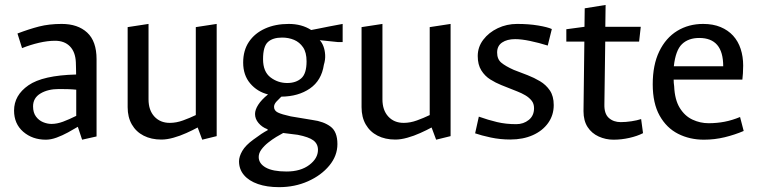

<svg xmlns="http://www.w3.org/2000/svg" viewBox="-20 -560 3108 788"><path d="M168.2 13.3Q113.1 13.3 75.4 -19.2Q37.7 -51.8 37.7 -106.2Q37.7 -169 96.7 -209.9Q155.6 -250.8 292.4 -254.2Q292.1 -266.8 292 -279.3Q291.8 -291.8 291.3 -304.2Q289.5 -346.6 267 -369.7Q244.5 -392.7 206 -392.7Q175.9 -392.7 140.3 -384.5Q104.7 -376.2 70.5 -362.5L51.7 -422.5Q98.8 -440.5 140.2 -451.2Q181.7 -461.8 233.3 -461.8Q299.4 -461.8 337.8 -426.3Q376.3 -390.7 376.3 -317.1V0L317 13.3L299.4 -39.6Q282.1 -29.1 259 -16.5Q235.9 -3.9 212.4 4.7Q188.9 13.3 168.2 13.3ZM191.2 -51.4Q213.7 -51.4 238.7 -60.6Q263.6 -69.9 292.9 -84.5V-191.9Q276.2 -193.6 258.6 -194.1Q240.9 -194.6 221.8 -194.6Q176.5 -194.6 146.1 -176.3Q115.7 -158.1 115.7 -123.3Q115.7 -97.9 127.5 -81.9Q139.3 -65.8 156.9 -58.6Q174.4 -51.4 191.2 -51.4Z M810 13.3 791.3 -36.8Q771.1 -25.8 744.8 -14Q718.6 -2.1 691.7 5.3Q664.9 12.8 642.3 12.8Q600.8 12.8 569.6 -3.2Q538.5 -19.1 521.2 -49Q503.9 -78.9 503.9 -120V-448.7L589.6 -461.8V-152.3Q589.6 -107.9 613.5 -81.8Q637.4 -55.7 676.9 -55.7Q703.7 -55.7 731.3 -65.8Q758.9 -75.8 783.6 -87.7V-448.7L869.3 -461.8V-1.3Z M1125.2 208.1Q1075.6 208.1 1038.7 195.3Q1001.7 182.5 981.4 158.6Q961 134.8 961 101.9Q961 82.7 974.4 59.4Q987.8 36.2 1020.1 12.8Q1039.2 -1.4 1052.9 -10.5Q1066.7 -19.5 1079.9 -26.5L1076.3 -30.3Q1055.3 -38.2 1041 -55.1Q1026.7 -72 1026.7 -92.3Q1026.7 -109.6 1039.8 -130Q1052.8 -150.5 1080 -172.5Q1035.8 -183.5 1006.9 -217.5Q978 -251.5 978 -303.2Q978 -353.2 1001.7 -388.4Q1025.3 -423.5 1067.7 -442.7Q1110 -461.8 1165 -461.8Q1218.6 -461.8 1257.2 -436.8Q1267.5 -438.5 1288.5 -442.9Q1309.5 -447.3 1331.9 -451.6Q1354.4 -455.8 1370.2 -458.8Q1386.1 -461.8 1386.3 -461.8V-387.3H1367.3L1292.3 -395.1Q1301.5 -385.6 1307.4 -369.9Q1313.4 -354.1 1314.5 -334.5Q1315.6 -314.9 1309.2 -294.1Q1299.6 -229.6 1252 -196.8Q1204.4 -164 1134.6 -163.3Q1124.7 -154.1 1114.7 -143.2Q1104.7 -132.3 1104.7 -121.4Q1104.7 -106 1120.5 -98.2Q1136.3 -90.5 1173.3 -82.4L1263 -67.5Q1308.1 -61.6 1336.4 -40.6Q1364.8 -19.7 1364.8 31.3Q1364.8 79.4 1331.6 119.5Q1298.5 159.7 1244.2 183.9Q1190 208.1 1125.2 208.1ZM1155.8 143.9Q1213.6 143.9 1249.3 117Q1285 90.1 1285 54.8Q1285 30.7 1266.4 16.4Q1247.7 2.2 1202 -6.7L1142.3 -14.2Q1130.4 -7.9 1113.7 2.1Q1097 12.2 1080.3 25.5Q1063.6 38.9 1052.7 53.8Q1041.8 68.7 1041.8 84.3Q1041.8 111.2 1070.5 127.5Q1099.3 143.9 1155.8 143.9ZM1158.8 -219.3Q1194.3 -219.3 1216.2 -238.4Q1238.2 -257.4 1238.2 -308.2Q1238.2 -344.8 1223.8 -365.9Q1209.4 -386.9 1186.9 -396.4Q1164.4 -405.8 1138 -405.8Q1099.3 -405.8 1079.5 -387.5Q1059.6 -369.2 1059.6 -317.2Q1059.6 -265.8 1090.1 -242.5Q1120.5 -219.3 1158.8 -219.3Z M1770 13.3 1751.3 -36.8Q1731.1 -25.8 1704.8 -14Q1678.6 -2.1 1651.7 5.3Q1624.9 12.8 1602.3 12.8Q1560.8 12.8 1529.6 -3.2Q1498.5 -19.1 1481.2 -49Q1463.9 -78.9 1463.9 -120V-448.7L1549.6 -461.8V-152.3Q1549.6 -107.9 1573.5 -81.8Q1597.4 -55.7 1636.9 -55.7Q1663.7 -55.7 1691.3 -65.8Q1718.9 -75.8 1743.6 -87.7V-448.7L1829.3 -461.8V-1.3Z M2074.3 12.6Q2032.5 12.6 1993.9 4.3Q1955.3 -4 1930 -12.8L1945.2 -81.3Q1983.9 -67.5 2019.9 -59Q2055.8 -50.4 2098.8 -50.4Q2128.6 -50.4 2150.2 -67.8Q2171.8 -85.2 2171.8 -115.9Q2171.8 -134.5 2161.8 -147Q2151.7 -159.6 2136.2 -168.8Q2120.6 -178 2103.2 -184.7L2037.3 -210.9Q2014.2 -220.1 1992.1 -234Q1969.9 -247.9 1955.3 -271.3Q1940.7 -294.7 1940.7 -330Q1940.7 -367.1 1963.4 -396.9Q1986 -426.7 2022.9 -444.3Q2059.8 -461.8 2102.3 -461.8Q2150.4 -461.8 2188.9 -455.3Q2227.4 -448.8 2244.8 -440.8L2228 -373Q2192 -384.3 2156.2 -391.8Q2120.4 -399.4 2094.3 -399.4Q2061.2 -399.4 2040.8 -385.6Q2020.3 -371.8 2020.3 -344.5Q2020.3 -317.2 2037.2 -303Q2054.1 -288.7 2088.4 -273.3L2145.7 -251.3Q2172 -241.1 2196.4 -226.6Q2220.7 -212.2 2236.7 -188.8Q2252.6 -165.4 2252.6 -128.9Q2252.6 -87.3 2229.6 -55.1Q2206.6 -23 2166.5 -5.2Q2126.4 12.6 2074.3 12.6Z M2498 13.3Q2465.9 13.3 2437.2 0.3Q2408.5 -12.7 2391.7 -38.5Q2374.8 -64.4 2374.8 -103.8L2378.3 -389.3H2304.3V-440L2378.8 -450L2379.8 -525.9L2465.5 -539.7L2464.3 -450H2609.8L2603 -389.3H2464L2460.5 -131.6Q2459.5 -93.1 2478.8 -75.9Q2498.1 -58.8 2527.6 -58.8Q2548.6 -58.8 2571.6 -62.3Q2594.6 -65.8 2611.3 -71.3L2619.1 -13.5Q2595.4 -1.3 2562.8 6Q2530.3 13.3 2498 13.3Z M2869.1 13.3Q2810.6 13.3 2763.1 -10.8Q2715.5 -34.9 2687.2 -85.5Q2658.9 -136.1 2658.9 -214Q2658.9 -293.7 2685.7 -349.1Q2712.5 -404.5 2759.3 -433.2Q2806.1 -461.8 2865.8 -461.8Q2906.6 -461.8 2937.3 -449Q2968 -436.2 2988.8 -413.5Q3009.5 -390.7 3019.8 -359.3Q3030.1 -327.8 3030.1 -290.8Q3030.1 -275.8 3029.1 -259.3Q3028.1 -242.7 3026.8 -233.2H2744.8Q2744.6 -226.2 2745.3 -219.6Q2745.9 -212.9 2746.9 -205.7Q2749.3 -150.4 2769.9 -117.1Q2790.5 -83.7 2822.2 -69Q2853.9 -54.3 2887.9 -54.3Q2921.9 -54.3 2953.4 -60.3Q2984.8 -66.3 3017.3 -79.8L3032.2 -22.5Q2996.2 -7 2954.5 3.2Q2912.9 13.3 2869.1 13.3ZM2745.5 -288H2948.2Q2948.2 -346.7 2923.5 -375.5Q2898.9 -404.2 2850 -404.2Q2805.3 -404.2 2779 -378.9Q2752.7 -353.7 2745.5 -288Z"/></svg>

Font: Ancizar Sans Thin
Style: Regular
Weight: 100
Designer: Cesar Puertas, Viviana Monsalve, Julian Moncada, Julian Prieto, Jose Castro, Mariel Hernandez, Felipe Aragon, Sara Alarc
Version: Version 8.100